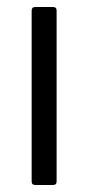

<svg xmlns="http://www.w3.org/2000/svg" viewBox="-20 -526 252 546"><path d="M80 0Q70 0 70 -10V-496Q70 -506 80 -506H131Q141 -506 141 -496V-10Q141 0 131 0Z"/></svg>

Font: LinhAnh
Style: Regular
Weight: 400
Designer: Jeremy Tribby
Foundry: Tribby Type
Version: Version 1.408